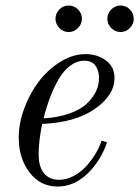

<svg xmlns="http://www.w3.org/2000/svg" viewBox="-20 -664 505 696"><path d="M383.3 -629.9Q397.5 -644 417 -644Q436.5 -644 450.7 -629.9Q464.8 -615.7 464.8 -596.2Q464.8 -576.7 450.7 -562.3Q436.5 -547.9 417 -547.9Q397.5 -547.9 383.3 -562.3Q369.1 -576.7 369.1 -596.2Q369.1 -615.7 383.3 -629.9ZM195.3 -629.9Q209.5 -644 229 -644Q248.5 -644 262.7 -629.9Q276.9 -615.7 276.9 -596.2Q276.9 -576.7 262.7 -562.3Q248.5 -547.9 229 -547.9Q209.5 -547.9 195.3 -562.3Q181.2 -576.7 181.2 -596.2Q181.2 -615.7 195.3 -629.9ZM348.1 -153.8 368.2 -147.9Q343.8 -78.6 295.7 -33.2Q247.6 12.2 189 12.2Q126 12.2 86.9 -39.1Q47.9 -90.3 47.9 -165Q47.9 -217.3 68.1 -271.7Q88.4 -326.2 121.3 -369.4Q154.3 -412.6 199.2 -440.2Q244.1 -467.8 290 -467.8Q332.5 -467.8 363.8 -445.1Q395 -422.4 395 -380.9Q395 -318.8 324 -269.3Q252.9 -219.7 132.8 -214.8Q120.1 -151.4 120.1 -106Q120.1 -58.1 139.9 -35.2Q159.7 -12.2 193.8 -12.2Q221.2 -12.2 247.8 -26.6Q274.4 -41 293.9 -63Q313.5 -85 327.4 -108.6Q341.3 -132.3 348.1 -153.8ZM285.2 -443.8Q258.3 -443.8 234.1 -425.5Q210 -407.2 192.1 -376Q174.3 -344.7 161.1 -309.8Q147.9 -274.9 138.2 -234.9Q192.9 -238.3 233.6 -253.2Q274.4 -268.1 296.4 -289.8Q318.4 -311.5 328.6 -334.2Q338.9 -356.9 338.9 -380.9Q338.9 -408.7 325.9 -426.3Q313 -443.8 285.2 -443.8Z"/></svg>

Font: Flanker Steampunk
Style: Italic
Weight: 400
Italic angle: -12°
Designer: Alexey Kryukov, Leonardo Di Lena
Foundry: Alexey Kryukov, Leonardo Di Lena
Version: 1.210